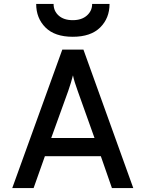

<svg xmlns="http://www.w3.org/2000/svg" viewBox="-20 -951 736 971"><path d="M163 -931H251Q251 -895 277 -872Q303 -849 348 -849Q393 -849 419.5 -872.5Q446 -896 446 -931H534Q534 -859 486.5 -812Q439 -765 348 -765Q257 -765 210 -812Q163 -859 163 -931ZM546 0 490 -161H207L150 0H42L295 -700H402L654 0ZM458 -253 373 -491Q355 -540 349 -570Q340 -534 325 -491L239 -253Z"/></svg>

Font: Overpass Light
Style: Bold
Weight: 600
Designer: Delve Withrington, Thomas Jockin
Foundry: Delve Fonts
Version: Version 3.000;DELV;Overpass